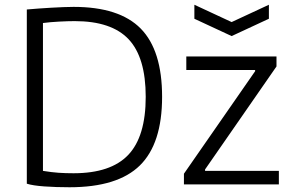

<svg xmlns="http://www.w3.org/2000/svg" viewBox="-20 -778 1232 809"><path d="M799 -758 956 -685 1113 -758V-699L956 -626L799 -699ZM755 -46 1055 -478V-483H765V-540H1145V-498L844 -64V-58H1155V-1H755ZM273 11Q216 11 167 7.5Q118 4 93 -4V-738Q115 -740 142 -742Q169 -744 195.5 -745.5Q222 -747 247 -748Q272 -749 290 -749Q483 -749 573 -657.5Q663 -566 663 -370Q663 -173 569.5 -81Q476 11 273 11ZM290 -48Q447 -48 520.5 -125.5Q594 -203 594 -370Q594 -536 522 -612.5Q450 -689 295 -689Q267 -689 229 -687Q191 -685 161 -681V-58Q180 -55 196 -53Q212 -51 227 -50Q242 -49 257.5 -48.5Q273 -48 290 -48Z"/></svg>

Font: Plata Sans Light
Style: Regular
Weight: 300
Designer: Pablo Impallari, Andres Torresi, & Cristiano Sobral
Foundry: Pablo Impallari, Andres Torresi, & Cristiano Sobral
Version: Version 1.00;December 28, 2019;FontCreator 12.0.0.2547 64-bi